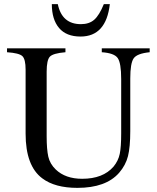

<svg xmlns="http://www.w3.org/2000/svg" viewBox="-20 -896 762 930"><path d="M483 -876H512Q494 -719 370 -719Q301 -719 266 -760.5Q231 -802 231 -876H260Q280 -779 372 -779Q412 -779 436.5 -800.5Q461 -822 483 -876ZM705 -662V-643Q644 -637 627.5 -613.5Q611 -590 611 -516V-261Q611 -184 600 -140Q589 -96 557 -59Q493 14 355 14Q246 14 185 -32Q104 -92 104 -249V-559Q104 -609 88.5 -624Q73 -639 14 -643V-662H297V-643Q237 -638 221.5 -621.5Q206 -605 206 -549V-237Q206 -172 214 -137Q222 -102 250 -75Q297 -30 378 -30Q479 -30 530 -89Q553 -117 560 -150.5Q567 -184 567 -250V-513Q567 -591 550 -615Q533 -639 473 -643V-662Z"/></svg>

Font: STIX MathJax Latin
Style: Regular
Weight: 400
Designer: MicroPress Inc., with final additions and corrections provided by Coen Hoffman, Elsevier (retired)
Version: Version 1.1.1